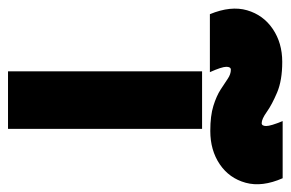

<svg xmlns="http://www.w3.org/2000/svg" viewBox="-248 -568 708 467"><g transform="rotate(90 105.5 -334.0)"><path d="M45 0V-472H185V0ZM41 -542Q34 -542 34 -531Q34 -520 47 -491H-94Q-115 -542 -103.5 -581.5Q-92 -621 -58 -644Q-24 -667 22 -667Q67 -667 96.5 -654.5Q126 -642 143.5 -629.5Q161 -617 171 -617Q178 -617 178 -628Q178 -639 166 -668H305Q327 -618 316 -578Q305 -538 271 -515Q237 -492 190 -492Q153 -492 129 -499.5Q105 -507 89.5 -517Q74 -527 63 -534.5Q52 -542 41 -542Z"/></g></svg>

Font: Lil Grotesk Black
Style: Regular
Weight: 900
Designer: Bastien Sozeau
Foundry: NBR — Bastien Sozeau
Version: Version 3.003; ttfautohint (v1.8.4.7-5d5b);gftools[0.9.33]